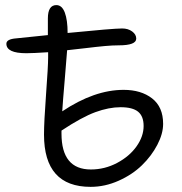

<svg xmlns="http://www.w3.org/2000/svg" viewBox="-20 -745 712 750"><path d="M334 -15.1Q151.9 -15.1 151.9 -219.2Q151.9 -268.1 159.9 -377Q168 -485.8 168 -520V-541Q108.4 -537.1 83 -537.1Q4.9 -537.1 4.9 -574.2Q4.9 -592.3 43.9 -595.2Q73.7 -597.7 167 -607.9V-672.9Q167 -725.1 200.2 -725.1Q222.2 -725.1 233.2 -695.8Q244.1 -666.5 244.1 -616.2Q421.9 -633.8 457 -633.8Q480.5 -633.8 496.3 -622.1Q512.2 -610.4 512.2 -594.2Q512.2 -567.9 443.8 -567.9Q420.4 -567.9 390.1 -565.2Q359.9 -562.5 311.3 -556.6Q262.7 -550.8 242.2 -548.8Q239.7 -513.2 232.7 -431.6Q225.6 -350.1 223.1 -310.1Q348.6 -394 462.9 -394Q531.2 -394 574.2 -360.6Q617.2 -327.1 617.2 -261.2Q617.2 -222.7 594.5 -179.2Q571.8 -135.7 534.4 -99.4Q497.1 -63 443.6 -39.1Q390.1 -15.1 334 -15.1ZM220.2 -223.1Q220.2 -83 335 -83Q389.2 -83 437.5 -108.6Q485.8 -134.3 513.4 -173.3Q541 -212.4 541 -252.9Q541 -291 519.5 -308.6Q498 -326.2 451.2 -326.2Q405.3 -326.2 352.5 -306.9Q299.8 -287.6 220.2 -234.9Z"/></svg>

Font: Shantell Sans Irregular Bouncy
Style: Regular
Weight: 300
Designer: Stephen Nixon, Anya Danilova, Shantell Martin
Foundry: Arrow Type
Version: Version 1.006;[9816181b4]